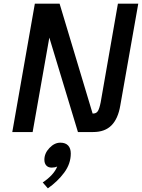

<svg xmlns="http://www.w3.org/2000/svg" viewBox="-20 -720 774 1047"><path d="M734 -700 636 -145Q624 -73 588 -36.5Q552 0 488 0H405L249 -515L158 0H47L170 -700H305L485 -101H489Q505 -101 513.5 -114Q522 -127 529 -162L623 -700ZM366 117Q366 173 330 221.5Q294 270 241 307L213 275Q274 234 292 188Q279 194 262 194Q243 194 232.5 182.5Q222 171 222 151Q222 116 249.5 87Q277 58 309 58Q337 58 351.5 73.5Q366 89 366 117Z"/></svg>

Font: KoHo SemiBold
Style: Italic
Weight: 600
Italic angle: -10°
Version: Version 1.000; ttfautohint (v1.6)